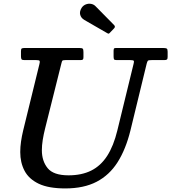

<svg xmlns="http://www.w3.org/2000/svg" viewBox="-20 -1012 935 1048"><path d="M426 -970Q412.5 -948.5 418 -930.5Q423.5 -912.5 440.5 -903L565.5 -831Q571 -827.5 573.8 -828.5Q576.5 -829.5 580.5 -834L603 -857.5Q611.5 -866.5 602.5 -875.5L502.5 -977Q492.5 -988 477.5 -990.8Q462.5 -993.5 448.5 -988Q434.5 -982.5 426 -970ZM315 -665.5Q317.5 -676.5 320 -680.2Q322.5 -684 337 -684H419Q429 -684 432.2 -687Q435.5 -690 435.5 -700V-727.5Q435.5 -742 431.8 -746Q428 -750 414 -750H113.5Q102.5 -750 98.5 -747.2Q94.5 -744.5 94.5 -733V-704.5Q94.5 -692.5 97.8 -688.2Q101 -684 113.5 -684H177.5Q194.5 -684 196.5 -679.5Q198.5 -675 195 -661.5L106.5 -300Q99 -269 94.8 -239.5Q90.5 -210 90.5 -182Q90.5 -124.5 114 -79.8Q137.5 -35 191.2 -9.2Q245 16.5 336 16.5Q437.5 16.5 507.2 -19.8Q577 -56 621.8 -126.5Q666.5 -197 692 -300L780.5 -664Q784 -677.5 787.5 -680.8Q791 -684 808 -684H876Q886.5 -684 890.8 -687Q895 -690 895 -701V-729.5Q895 -744 890 -747Q885 -750 871 -750H612Q603.5 -750 601.8 -746Q600 -742 600 -733.5V-704.5Q600 -692.5 602.5 -688.2Q605 -684 617 -684H691Q708 -684 710.2 -679.8Q712.5 -675.5 709 -663L620.5 -300Q600 -215.5 565 -161.2Q530 -107 478 -81Q426 -55 354 -55Q272 -55 240.2 -94Q208.5 -133 208.5 -192Q208.5 -218 213.2 -248Q218 -278 226 -310Z"/></svg>

Font: Besley Medium
Style: Italic
Weight: 500
Italic angle: -13°
Designer: Owen Earl
Foundry: indestructible type*
Version: Version 2.001